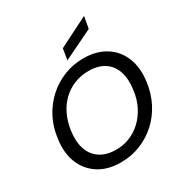

<svg xmlns="http://www.w3.org/2000/svg" viewBox="-217 -1108 1205 1275"><g transform="rotate(-30 386.0 -470.0)"><path d="M341 12Q241 12 172 -32Q103 -76 71.5 -154Q40 -232 55 -334Q65 -417 101 -486Q137 -555 192.5 -605.5Q248 -656 318 -684Q388 -712 467 -712Q567 -712 636.5 -668Q706 -624 737 -546Q768 -468 754 -366Q743 -283 707.5 -214Q672 -145 616.5 -94.5Q561 -44 491 -16Q421 12 341 12ZM356 -77Q411 -77 460.5 -97Q510 -117 550 -155Q590 -193 616.5 -246Q643 -299 651 -364Q662 -445 642.5 -502.5Q623 -560 575.5 -591Q528 -622 455 -622Q397 -622 346.5 -602Q296 -582 256.5 -544.5Q217 -507 191.5 -454Q166 -401 157 -336Q146 -256 166 -198Q186 -140 234.5 -108.5Q283 -77 356 -77ZM370 -753 384 -838 610 -952H613L597 -863Z"/></g></svg>

Font: DM Sans 36pt Medium
Style: Italic
Weight: 500
Italic angle: -10°
Designer: Colophon Foundry, Jonny Pinhorn
Foundry: Colophon Foundry
Version: Version 4.004;gftools[0.9.30]